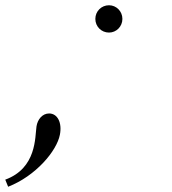

<svg xmlns="http://www.w3.org/2000/svg" viewBox="-33 -520 653 731"><path d="M-13 164 -2 191C103 150 183 55 195 -7C204 -53 186 -88 154 -88C128 -88 110 -65 106 -39C100 2 107 120 -13 164ZM330 -448C330 -419 353 -396 382 -396C410 -396 433 -419 433 -448C433 -477 410 -500 382 -500C353 -500 330 -477 330 -448Z"/></svg>

Font: Louise
Style: Regular
Weight: 400
Designer: Ange Degheest & Luna Delabre & Camille Depalle
Foundry: Velvetyne Type Foundry
Version: Version 1.000;FEAKit 1.0